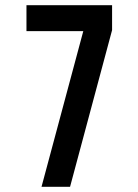

<svg xmlns="http://www.w3.org/2000/svg" viewBox="-20 -720 532 740"><path d="M412 -700V-604L250 0H140L301 -600H82V-700Z"/></svg>

Font: Bebas Neue Bold
Style: Regular
Weight: 700
Designer: Ryoichi Tsunekawa & LGV (GE)
Foundry: Free Software Foundation, Inc.
Version: Version 1.003 August 13, 2016